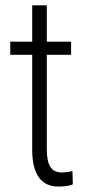

<svg xmlns="http://www.w3.org/2000/svg" viewBox="-20 -683 330 713"><path d="M153.8 -663.1V-528.3H244.1V-479.5H153.8V-128.4Q153.8 -85 166.7 -63.7Q179.7 -42.5 210 -42.5Q223.1 -42.5 249 -47.4L250.5 1.5Q231.9 9.8 197.3 9.8Q102.1 9.8 99.6 -121.1V-479.5H18.1V-528.3H99.6V-663.1Z"/></svg>

Font: Roboto Condensed Light
Style: Regular
Weight: 300
Designer: Google
Version: Version 2.134; 2016